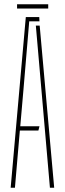

<svg xmlns="http://www.w3.org/2000/svg" viewBox="-20 -880 304 900"><path d="M30 0 101 -800H164L165 -780H117L90 -460L75 -288H165L160 -268H73L50 0ZM214 0 174 -461 148 -760H166L234 0ZM60 -860H206V-840H60Z"/></svg>

Font: Big Shoulders Stencil Thin
Style: Regular
Weight: 100
Designer: Patric King
Foundry: XO Type Co
Version: Version 2.001